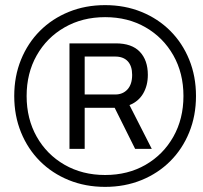

<svg xmlns="http://www.w3.org/2000/svg" viewBox="-20 -718 792 750"><path d="M390.6 12Q313.6 12 248.6 -14.5Q183.6 -41 136.1 -88.5Q88.6 -136 62.1 -201Q35.6 -266 35.6 -343Q35.6 -420 62.1 -485Q88.6 -550 136.1 -597.5Q183.6 -645 248.6 -671.5Q313.6 -698 390.6 -698Q467.6 -698 532.6 -671.5Q597.6 -645 645.1 -597.5Q692.6 -550 719.1 -485Q745.6 -420 745.6 -343Q745.6 -266 719.1 -201Q692.6 -136 645.1 -88.5Q597.6 -41 532.6 -14.5Q467.6 12 390.6 12ZM390.6 -34.4Q479.8 -34.4 548.8 -74.3Q617.8 -114.2 657.2 -184Q696.6 -253.8 696.6 -343Q696.6 -432.2 657.2 -501.7Q617.8 -571.3 548.8 -611.1Q479.8 -651 390.6 -651Q301.8 -651 232.3 -611.1Q162.8 -571.3 123.4 -501.7Q84 -432.2 84 -343Q84 -253.8 123.4 -184Q162.8 -114.2 232.3 -74.3Q301.8 -34.4 390.6 -34.4ZM251.4 -136.6V-548.6H432.4Q495 -548.6 526.2 -515.7Q557.5 -482.8 557.5 -425.5Q557.5 -384.1 539.4 -352.9Q521.2 -321.6 485.8 -307.5L572.8 -136.6H507.8L428 -296.8H310.8V-136.6ZM310.8 -348.9H430.2Q459.9 -348.9 478.1 -368.9Q496.2 -388.9 496.2 -425.5Q496.2 -460.1 479.1 -478.6Q461.9 -497.1 430.2 -497.1H310.8Z"/></svg>

Font: Archivo Variable SemiBold
Style: Italic
Weight: 600
Italic angle: -10°
Designer: Hector Gatti
Foundry: Omnibus-Type
Version: Version 2.001